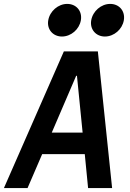

<svg xmlns="http://www.w3.org/2000/svg" viewBox="-47 -963 667 983"><path d="M94 0 169 -174H387L404 0H527L454 -700H280L-27 0ZM218 -284 343 -575H347L376 -284ZM200 -859C192 -813 224 -776 270 -776C317 -776 359 -813 367 -859C375 -906 344 -943 297 -943C251 -943 208 -906 200 -859ZM420 -859C412 -813 444 -776 490 -776C537 -776 579 -813 587 -859C595 -906 564 -943 517 -943C471 -943 428 -906 420 -859Z"/></svg>

Font: CommitMono
Style: Bold Italic
Weight: 700
Monospace: yes
Designer: Eigil Nikolajsen
Foundry: Eigil Nikolajsen
Version: Version 1.143